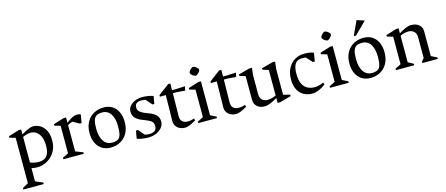

<svg xmlns="http://www.w3.org/2000/svg" viewBox="-55 -1349 5195 2237"><g transform="rotate(-15 2543.0 -231.0)"><path d="M14 220V202L84 163V-385L13 -405V-423L139 -462H170V-404Q202 -422 227 -434.5Q252 -447 273.5 -454.5Q295 -462 314 -462Q358 -462 397.5 -438.5Q437 -415 462 -367.5Q487 -320 487 -245Q487 -184 466 -137Q445 -90 409.5 -56.5Q374 -23 330 -5.5Q286 12 240 12Q222 12 203.5 10Q185 8 170 4V163L260 202V220ZM274 -44Q313 -44 342 -59.5Q371 -75 386.5 -111Q402 -147 402 -206Q402 -275 382 -317.5Q362 -360 331 -379Q300 -398 265 -398Q252 -398 235 -394.5Q218 -391 201 -385.5Q184 -380 170 -373V-65Q189 -56 217 -50Q245 -44 274 -44Z M556 0V-18L626 -53V-385L555 -405V-423L681 -462H712V-399Q756 -432 786.5 -447Q817 -462 839 -462Q868 -462 887 -452L870 -352H848L772 -395Q755 -392 739.5 -385Q724 -378 712 -370V-53L802 -18V0Z M1126 12Q1067 12 1022.5 -15.5Q978 -43 953.5 -94Q929 -145 929 -216Q929 -293 960 -348.5Q991 -404 1044.5 -433Q1098 -462 1164 -462Q1223 -462 1266.5 -435Q1310 -408 1334.5 -356.5Q1359 -305 1359 -234Q1359 -157 1328.5 -102Q1298 -47 1245.5 -17.5Q1193 12 1126 12ZM1155 -40Q1198 -40 1223.5 -53.5Q1249 -67 1260 -103Q1271 -139 1271 -204Q1271 -302 1234.5 -356Q1198 -410 1133 -410Q1091 -410 1065.5 -396Q1040 -382 1028.5 -346.5Q1017 -311 1017 -246Q1017 -148 1054 -94Q1091 -40 1155 -40Z M1582 12Q1545 12 1506 6Q1467 0 1443 -10L1459 -104H1484L1545 -32Q1552 -30 1566 -27Q1580 -24 1594 -24Q1639 -24 1664.5 -40.5Q1690 -57 1690 -99Q1690 -129 1672.5 -149Q1655 -169 1604 -189L1560 -207Q1509 -226 1481.5 -256.5Q1454 -287 1454 -333Q1454 -370 1478 -399Q1502 -428 1542 -445Q1582 -462 1630 -462Q1670 -462 1706 -455Q1742 -448 1762 -440L1746 -348H1724L1660 -421Q1651 -423 1638.5 -425Q1626 -427 1608 -427Q1531 -427 1531 -362Q1531 -329 1555 -309Q1579 -289 1615 -275L1659 -258Q1713 -238 1742 -208.5Q1771 -179 1771 -130Q1771 -88 1743 -56Q1715 -24 1672.5 -6Q1630 12 1582 12Z M2020 12Q1988 12 1959.5 -1.5Q1931 -15 1914 -40.5Q1897 -66 1897 -102L1902 -413H1831V-432L1962 -530H1988L1987 -450H2036L2144 -455L2134 -405L2036 -413H1987L1983 -137Q1982 -92 2007.5 -71Q2033 -50 2065 -50Q2091 -50 2108 -53.5Q2125 -57 2149 -64L2156 -40Q2127 -24 2103 -12Q2079 0 2058.5 6Q2038 12 2020 12Z M2183 0V-18L2253 -53V-385L2182 -405V-423L2308 -462H2339V-53L2409 -18V0ZM2299 -541Q2292 -541 2281.5 -545.5Q2271 -550 2261.5 -557.5Q2252 -565 2245 -573.5Q2238 -582 2238 -590Q2238 -599 2243.5 -608.5Q2249 -618 2258 -627.5Q2267 -637 2276.5 -643Q2286 -649 2293 -649Q2299 -649 2309.5 -644.5Q2320 -640 2330 -632Q2340 -624 2347 -616Q2354 -608 2354 -599Q2354 -591 2348 -581Q2342 -571 2333 -562Q2324 -553 2314.5 -547Q2305 -541 2299 -541Z M2635 12Q2603 12 2574.5 -1.5Q2546 -15 2529 -40.5Q2512 -66 2512 -102L2517 -413H2446V-432L2577 -530H2603L2602 -450H2651L2759 -455L2749 -405L2651 -413H2602L2598 -137Q2597 -92 2622.5 -71Q2648 -50 2680 -50Q2706 -50 2723 -53.5Q2740 -57 2764 -64L2771 -40Q2742 -24 2718 -12Q2694 0 2673.5 6Q2653 12 2635 12Z M2980 12Q2928 12 2893 -18Q2858 -48 2858 -102V-385L2787 -408V-425L2923 -461H2954L2944 -371V-142Q2944 -114 2955 -94Q2966 -74 2986.5 -63Q3007 -52 3034 -52Q3055 -52 3078 -57Q3101 -62 3137 -77V-385L3066 -408V-425L3202 -461H3233L3223 -371V-63L3304 -43V-25L3168 12H3137V-47Q3088 -18 3051 -3Q3014 12 2980 12Z M3562 12Q3514 12 3476.5 -3Q3439 -18 3412.5 -46.5Q3386 -75 3372 -116Q3358 -157 3358 -209Q3358 -288 3387.5 -344.5Q3417 -401 3468 -431.5Q3519 -462 3582 -462Q3610 -462 3642 -458Q3674 -454 3697 -443L3680 -342H3657L3591 -414Q3585 -416 3570 -416.5Q3555 -417 3548 -417Q3512 -417 3487 -402Q3462 -387 3449 -352.5Q3436 -318 3436 -258Q3436 -182 3458 -137Q3480 -92 3517.5 -72.5Q3555 -53 3599 -53Q3625 -53 3653.5 -59.5Q3682 -66 3711 -79L3721 -54Q3697 -37 3675.5 -25Q3654 -13 3635 -5Q3616 3 3597.5 7.5Q3579 12 3562 12Z M3772 0V-18L3842 -53V-385L3771 -405V-423L3897 -462H3928V-53L3998 -18V0ZM3888 -541Q3881 -541 3870.5 -545.5Q3860 -550 3850.5 -557.5Q3841 -565 3834 -573.5Q3827 -582 3827 -590Q3827 -599 3832.5 -608.5Q3838 -618 3847 -627.5Q3856 -637 3865.5 -643Q3875 -649 3882 -649Q3888 -649 3898.5 -644.5Q3909 -640 3919 -632Q3929 -624 3936 -616Q3943 -608 3943 -599Q3943 -591 3937 -581Q3931 -571 3922 -562Q3913 -553 3903.5 -547Q3894 -541 3888 -541Z M4260 12Q4201 12 4156.5 -15.5Q4112 -43 4087.5 -94Q4063 -145 4063 -216Q4063 -293 4094 -348.5Q4125 -404 4178.5 -433Q4232 -462 4298 -462Q4357 -462 4400.5 -435Q4444 -408 4468.5 -356.5Q4493 -305 4493 -234Q4493 -157 4462.5 -102Q4432 -47 4379.5 -17.5Q4327 12 4260 12ZM4289 -40Q4332 -40 4357.5 -53.5Q4383 -67 4394 -103Q4405 -139 4405 -204Q4405 -302 4368.5 -356Q4332 -410 4267 -410Q4225 -410 4199.5 -396Q4174 -382 4162.5 -346.5Q4151 -311 4151 -246Q4151 -148 4188 -94Q4225 -40 4289 -40ZM4195 -510 4275 -682 4366 -652 4223 -510Z M4567 0V-18L4637 -53V-385L4566 -405V-423L4692 -462H4723V-403Q4766 -429 4803.5 -445.5Q4841 -462 4872 -462Q4908 -462 4937.5 -449.5Q4967 -437 4984.5 -412Q5002 -387 5002 -348V-53L5072 -18V0H4886V-18L4916 -53V-309Q4916 -336 4904 -356Q4892 -376 4871 -387Q4850 -398 4824 -398Q4801 -398 4775 -392Q4749 -386 4723 -373V-53L4788 -18V0Z"/></g></svg>

Font: Ancizar Serif Light
Style: Regular
Weight: 400
Version: Version 8.100